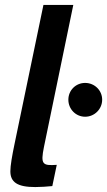

<svg xmlns="http://www.w3.org/2000/svg" viewBox="-20 -750 434 778"><path d="M325 -277C363 -277 394 -308 394 -346C394 -384 363 -414 325 -414C287 -414 257 -384 257 -346C257 -308 287 -277 325 -277ZM22 -56C22 -12 50 8 123 8C143 8 174 6 192 4L210 -82C152 -78 144 -84 158 -154L277 -730H156L39 -167C29 -119 22 -79 22 -56Z"/></svg>

Font: Nacelle SemiBold
Style: Italic
Weight: 600
Italic angle: -12°
Designer: Sora Sagano
Foundry: Sora Sagano
Version: Version 1.000;FEAKit 1.0